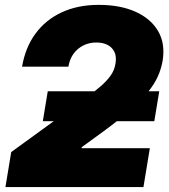

<svg xmlns="http://www.w3.org/2000/svg" viewBox="-20 -757 685 777"><path d="M2 0 25.4 -141.6 334 -365.7Q363.8 -387.7 387.7 -408.2Q411.6 -428.7 427.5 -450.9Q443.4 -473.1 447.3 -499.5Q452.1 -527.3 443.4 -546.1Q434.6 -564.9 415.8 -575Q397 -585 369.6 -585Q341.8 -585 318.1 -573.5Q294.4 -562 278.3 -540.5Q262.2 -519 256.8 -487.3H69.3Q82.5 -564.9 123.5 -620.8Q164.6 -676.8 229.7 -707Q294.9 -737.3 379.4 -737.3Q466.3 -737.3 528.3 -709.5Q590.3 -681.6 619.9 -631.1Q649.4 -580.6 638.2 -511.7Q632.8 -479.5 619.1 -448.5Q605.5 -417.5 578.6 -384.3Q551.8 -351.1 507.1 -311.5Q462.4 -272 395 -222.7L311 -161.6L310.1 -157.2H586.4L560.5 0ZM153.3 -266.6 173.3 -387.7H624.5L604.5 -266.6Z"/></svg>

Font: Inter 16pt Black
Style: Italic
Weight: 900
Italic angle: -9.3988°
Version: Version 4.001;git-66647c0bb